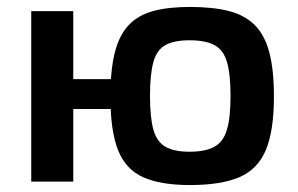

<svg xmlns="http://www.w3.org/2000/svg" viewBox="-20 -523 857 553"><path d="M527 -503Q594 -503 640 -491Q686 -479 714.5 -450Q743 -421 756 -371Q769 -321 769 -245Q769 -146 745.5 -90.5Q722 -35 669 -12.5Q616 10 527 10Q443 10 392.5 -12.5Q342 -35 320 -90.5Q298 -146 298 -245Q298 -321 310.5 -371Q323 -421 350 -450Q377 -479 420.5 -491Q464 -503 527 -503ZM191 -491V0H70V-491ZM347 -295V-209H183V-295ZM526 -407Q482 -407 457 -393.5Q432 -380 422 -345Q412 -310 412 -247Q412 -184 422 -149Q432 -114 457 -100Q482 -86 526 -86Q571 -86 597 -100Q623 -114 633.5 -149Q644 -184 644 -247Q644 -310 633.5 -345Q623 -380 597 -393.5Q571 -407 526 -407Z"/></svg>

Font: Exo 2 SemiBold
Style: Regular
Weight: 600
Designer: Natanael Gama
Foundry: Natanael Gama
Version: Version 2.010